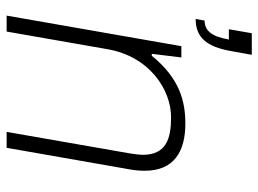

<svg xmlns="http://www.w3.org/2000/svg" viewBox="-120 -658 778 578"><g transform="rotate(90 269.0 -369.0)"><path d="M37 -569C92 -569 121 -601 134 -677L145 -738H80L68 -669H99C90 -618 73 -596 42 -596ZM27 0H75L128 -303C150 -431 251 -495 333 -495C398 -495 446 -480 446 -410C446 -400 444 -386 442 -372L377 0H425L490 -371C493 -387 494 -402 494 -416C494 -504 436 -538 352 -538C284 -538 215 -520 148 -437H142L153 -526H119Z"/></g></svg>

Font: Archivo Thin
Style: Italic
Weight: 100
Italic angle: -10°
Designer: Hector Gatti
Foundry: Omnibus-Type
Version: Version 2.001